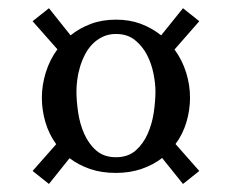

<svg xmlns="http://www.w3.org/2000/svg" viewBox="-20 -497 575 477"><path d="M101.6 -476.6 155.3 -409.2Q177.7 -427.2 205.8 -437.7Q233.9 -448.2 268.1 -448.2Q301.8 -448.2 329.3 -438Q356.9 -427.7 380.4 -409.2L434.6 -476.6L475.1 -444.3L413.6 -374Q432.6 -348.1 442.4 -316.9Q452.1 -285.6 452.1 -254.4Q452.1 -223.6 443.1 -193.4Q434.1 -163.1 416 -139.2L475.1 -72.3L434.6 -40L382.8 -104.5Q360.8 -87.4 331.8 -77.4Q302.7 -67.4 267.6 -67.4Q232.4 -67.4 203.9 -77.1Q175.3 -86.9 152.8 -104L101.6 -40L61 -72.3L119.6 -138.7Q101.6 -163.6 92.8 -193.6Q84 -223.6 84 -254.4Q84 -285.6 93.8 -317.1Q103.5 -348.6 122.6 -374.5L61 -444.3ZM268.1 -412.6Q249.5 -412.6 234.9 -405.5Q220.2 -398.4 209.2 -387Q198.2 -375.5 190.7 -360.6Q183.1 -345.7 178.5 -329.8Q173.8 -314 171.9 -298.6Q169.9 -283.2 169.9 -270.5Q169.9 -246.6 174.1 -218Q178.2 -189.5 189.2 -164.6Q200.2 -139.6 219.2 -123Q238.3 -106.4 268.1 -106.4Q297.9 -106.4 316.9 -123Q335.9 -139.6 346.9 -164.6Q357.9 -189.5 362.1 -218Q366.2 -246.6 366.2 -270.5Q366.2 -289.6 361.3 -314.2Q356.4 -338.9 345.2 -360.6Q334 -382.3 315.2 -397.5Q296.4 -412.6 268.1 -412.6Z"/></svg>

Font: DimaThulth2
Style: Regular
Weight: 400
Designer: R.Balvardi
Foundry: R.Balvardi (R.Balvardi@gmail.com)
Version: Version 1.00;November 13, 2018;FontCreator 11.5.0.2427 64-bi